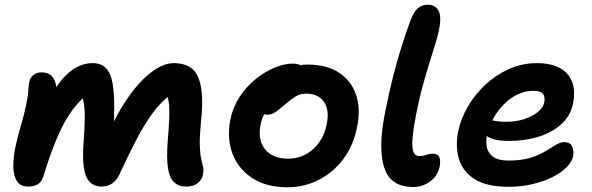

<svg xmlns="http://www.w3.org/2000/svg" viewBox="-20 -780 2505 812"><path d="M99 9Q66 9 51.5 -14Q37 -37 36.5 -73.5Q36 -110 44 -153Q54 -201 69 -251Q84 -301 93 -350Q99 -375 99.5 -395Q100 -415 104 -434Q107 -451 121 -462.5Q135 -474 155 -474Q184 -474 198.5 -458.5Q213 -443 217 -419.5Q221 -396 216 -370L189 -361Q213 -409 241.5 -443Q270 -477 303 -495Q336 -513 371 -513Q409 -513 429 -491Q449 -469 456 -428Q463 -387 463 -330Q462 -278 462 -244Q462 -210 462 -189L430 -197Q471 -295 520.5 -366Q570 -437 620.5 -475Q671 -513 715 -513Q794 -513 819 -451.5Q844 -390 830 -267Q824 -203 825 -165.5Q826 -128 831 -107.5Q836 -87 839 -73Q842 -59 838 -40Q834 -20 816 -5.5Q798 9 768 9Q736 9 716.5 -9Q697 -27 690.5 -68.5Q684 -110 689 -180Q694 -238 695.5 -273.5Q697 -309 695.5 -330.5Q694 -352 690 -366.5Q686 -381 678 -396L709 -385Q662 -352 625 -301Q588 -250 554.5 -185Q521 -120 485 -42Q473 -17 454 -4Q435 9 411 9Q377 9 358.5 -11.5Q340 -32 334.5 -72Q329 -112 333 -170Q338 -235 338.5 -278Q339 -321 333.5 -349.5Q328 -378 313 -397L342 -375Q308 -346 281.5 -308Q255 -270 234 -225Q213 -180 196 -132.5Q179 -85 165 -39Q158 -13 142 -2Q126 9 99 9Z M1195 12Q1107 12 1047.5 -26.5Q988 -65 963.5 -129.5Q939 -194 954 -274Q965 -327 993.5 -370.5Q1022 -414 1061 -445.5Q1100 -477 1141.5 -494Q1183 -511 1218 -511Q1233 -511 1246.5 -506.5Q1260 -502 1268 -492Q1276 -482 1273 -465Q1266 -435 1249 -411.5Q1232 -388 1190 -373Q1162 -362 1139.5 -344.5Q1117 -327 1102 -304.5Q1087 -282 1082 -253Q1069 -188 1101 -148.5Q1133 -109 1199 -109Q1259 -109 1304 -149Q1349 -189 1362 -256Q1374 -315 1350 -349.5Q1326 -384 1275 -384Q1249 -384 1230 -372Q1211 -360 1187 -340Q1169 -325 1157 -315Q1145 -305 1134.5 -300Q1124 -295 1109 -295Q1093 -295 1080.5 -310Q1068 -325 1074 -358Q1080 -385 1100.5 -411.5Q1121 -438 1151 -459.5Q1181 -481 1214.5 -494Q1248 -507 1279 -507Q1362 -507 1414 -472.5Q1466 -438 1486 -378.5Q1506 -319 1490 -242Q1475 -165 1432.5 -108Q1390 -51 1328.5 -19.5Q1267 12 1195 12Z M1728 11Q1704 11 1679.5 4.5Q1655 -2 1635 -20.5Q1615 -39 1603.5 -75.5Q1592 -112 1592.5 -170.5Q1593 -229 1611 -317Q1627 -396 1643.5 -460.5Q1660 -525 1678 -582Q1696 -639 1716 -694Q1730 -730 1747 -745Q1764 -760 1789 -760Q1821 -760 1834.5 -735Q1848 -710 1837 -655Q1831 -626 1820.5 -592.5Q1810 -559 1797 -517Q1784 -475 1769 -421.5Q1754 -368 1740 -297Q1729 -240 1725.5 -205.5Q1722 -171 1725 -152Q1728 -133 1735.5 -126.5Q1743 -120 1753 -120Q1767 -120 1776.5 -123Q1786 -126 1793 -128Q1800 -130 1808 -130Q1833 -130 1838.5 -114Q1844 -98 1839 -74Q1831 -36 1799 -12.5Q1767 11 1728 11Z M2131 10Q2039 10 1988 -22Q1937 -54 1921 -107.5Q1905 -161 1918 -226Q1929 -278 1958.5 -329Q1988 -380 2032.5 -421.5Q2077 -463 2132.5 -488Q2188 -513 2251 -513Q2308 -513 2345.5 -493.5Q2383 -474 2398.5 -436.5Q2414 -399 2404 -345Q2393 -289 2352.5 -253.5Q2312 -218 2255 -201Q2198 -184 2136 -184Q2067 -184 2041.5 -203Q2016 -222 2020 -244Q2022 -258 2030 -264.5Q2038 -271 2053 -271Q2064 -271 2079 -268Q2094 -265 2122 -265Q2160 -265 2194.5 -275.5Q2229 -286 2253 -305Q2277 -324 2282 -348Q2286 -372 2275.5 -384Q2265 -396 2235 -396Q2201 -396 2169.5 -381Q2138 -366 2111.5 -339.5Q2085 -313 2066 -278.5Q2047 -244 2039 -205Q2034 -177 2040 -153.5Q2046 -130 2067.5 -115.5Q2089 -101 2130 -101Q2185 -101 2222.5 -112.5Q2260 -124 2286 -140Q2312 -156 2331 -167.5Q2350 -179 2366 -179Q2391 -179 2399.5 -161Q2408 -143 2404 -119Q2398 -95 2375.5 -72Q2353 -49 2315.5 -30.5Q2278 -12 2231 -1Q2184 10 2131 10Z"/></svg>

Font: Shantell Sans SemiBold
Style: Italic
Weight: 600
Italic angle: -11°
Designer: Stephen Nixon, Anya Danilova, Shantell Martin
Foundry: Arrow Type
Version: Version 1.011;[c5ecc13dd]